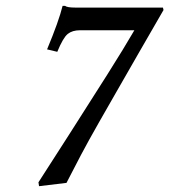

<svg xmlns="http://www.w3.org/2000/svg" viewBox="-20 -620 576 653"><path d="M236.8 -594.2H534.2L536.1 -585.9Q513.2 -546.9 453.6 -442.9Q394 -338.9 375 -305.9Q356 -272.9 317.9 -206.1Q279.8 -139.2 255.4 -93Q231 -46.9 206.1 2L112.8 13.2L110.8 0Q143.1 -49.8 215.1 -162.4Q287.1 -274.9 345 -366.5Q402.8 -458 437 -517.1H252Q226.1 -517.1 210.4 -504.6Q194.8 -492.2 174.8 -443.8L140.1 -452.1Q180.2 -548.3 192.9 -600.1H201.2Q208 -594.2 236.8 -594.2Z"/></svg>

Font: Linux Libertine O
Style: Semibold Italic
Weight: 600
Italic angle: -11.5°
Designer: Philipp H. Poll
Foundry: Philipp H. Poll
Version: Version 5.1.2